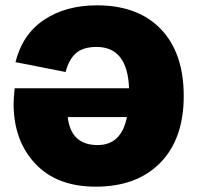

<svg xmlns="http://www.w3.org/2000/svg" viewBox="-20 -690 746 720"><path d="M343 -670Q498 -670 583.5 -580.5Q669 -491 669 -330Q669 -169 581 -79.5Q493 10 339 10Q193 10 112 -76.5Q31 -163 31 -301Q31 -319 35 -359H464Q458 -514 342 -514Q292 -514 265 -490.5Q238 -467 226 -420L38 -457Q65 -563 146.5 -616.5Q228 -670 343 -670ZM346 -146Q435 -146 456 -251H234Q246 -146 346 -146Z"/></svg>

Font: Elaine Sans ExtraBold
Style: Regular
Weight: 800
Designer: Wei Huang
Foundry: Wei Huang
Version: Version 2.001;December 24, 2019;FontCreator 12.0.0.2547 64-b